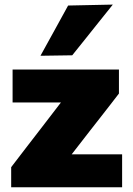

<svg xmlns="http://www.w3.org/2000/svg" viewBox="-20 -796 566 816"><path d="M27.5 0V-85.5Q61.5 -130 94.2 -172.5Q127 -215 157.5 -254.5L278.5 -412L299.5 -360.5H211Q189 -360.5 158.8 -360.5Q128.5 -360.5 95.8 -360.5Q63 -360.5 33.5 -360.5V-500.5H485.5V-398.5Q469.5 -377.5 449 -351.2Q428.5 -325 406.8 -297Q385 -269 364.5 -243L250 -95.5L233.5 -140H329.5Q351.5 -140 381 -140Q410.5 -140 441.5 -140Q472.5 -140 499 -140V0ZM152 -559Q181.5 -613 211 -666Q240.5 -719 269.5 -772.5L459.5 -776.5Q429.5 -739 400.2 -702.5Q371 -666 343 -630.8Q315 -595.5 287 -561Z"/></svg>

Font: Commissioner Thin ExtraBold
Style: Regular
Weight: 800
Version: Version 1.000